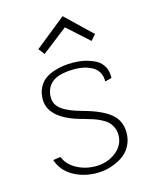

<svg xmlns="http://www.w3.org/2000/svg" viewBox="-110 -788 669 859"><g transform="rotate(-15 225.0 -359.0)"><path d="M143.1 -575.2 261.2 -667 360.8 -577.1 383.8 -603 264.2 -717.8 121.1 -603ZM373 -386.2 403.8 -394V-402.8Q403.8 -432.6 388.9 -453.9Q374 -475.1 349.6 -485.6Q325.2 -496.1 302 -500.5Q278.8 -504.9 254.9 -504.9Q230.5 -504.9 208.5 -502Q186.5 -499 162.6 -490.7Q138.7 -482.4 121.6 -469.2Q104.5 -456.1 93.3 -433.3Q82 -410.6 82 -380.9Q82 -289.1 236.8 -249Q261.7 -242.2 279.1 -236.3Q296.4 -230.5 314.5 -221.2Q332.5 -211.9 343.3 -201.2Q354 -190.4 361.1 -174.8Q368.2 -159.2 368.2 -140.1Q368.2 -92.8 328.4 -61.8Q288.6 -30.8 233.9 -30.8Q187.5 -30.8 147.5 -52Q107.4 -73.2 91.8 -111.8L57.1 -106.9Q74.2 -55.2 122.6 -27.6Q170.9 0 233.9 0Q252.4 0 273.4 -3.9Q294.4 -7.8 318.6 -18.1Q342.8 -28.3 361.6 -43.5Q380.4 -58.6 393.1 -84Q405.8 -109.4 405.8 -141.1Q405.8 -195.3 366.9 -228.3Q328.1 -261.2 244.1 -284.2Q179.7 -301.3 149.4 -323.5Q119.1 -345.7 119.1 -379.9Q119.1 -423.8 149.9 -449.2Q180.7 -474.6 254.9 -475.1Q275.9 -475.1 295.4 -470.9Q314.9 -466.8 333 -457.5Q351.1 -448.2 362.1 -430.9Q373 -413.6 373 -390.1Z"/></g></svg>

Font: Comic Neue Angular Light
Style: Regular
Weight: 300
Designer: Craig Rozynski
Foundry: Craig Rozynski
Version: Version 2.003